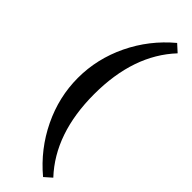

<svg xmlns="http://www.w3.org/2000/svg" viewBox="-305 -748 925 925"><g transform="rotate(45 157.0 -286.0)"><path d="M253.4 170.4Q149.9 83.5 92 -36.6Q34.2 -156.7 34.2 -286.1Q34.2 -416 92 -536.4Q149.9 -656.7 253.4 -743.2L290.5 -709.5Q145 -554.2 145 -286.1Q145 -17.6 290.5 137.7Z"/></g></svg>

Font: Elstob 6pt Medium
Style: Regular
Weight: 500
Designer: Peter S. Baker
Version: Version 1.015